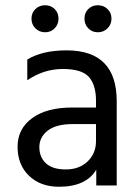

<svg xmlns="http://www.w3.org/2000/svg" viewBox="-20 -707 532 732"><path d="M188.5 -672.5Q203 -658 203 -636Q203 -614 188.5 -599Q174 -584 152 -584Q130 -584 115 -599Q100 -614 100 -636Q100 -658 115 -672.5Q130 -687 152 -687Q174 -687 188.5 -672.5ZM390 -672.5Q405 -658 405 -636Q405 -614 390 -599Q375 -584 353 -584Q331 -584 316.5 -599Q302 -614 302 -636Q302 -658 316.5 -672.5Q331 -687 353 -687Q375 -687 390 -672.5ZM205 5Q134 5 90.5 -37Q47 -79 47 -147.5Q47 -216 102.5 -256.5Q158 -297 254 -297H346V-323Q346 -383 319 -413.5Q292 -444 219.5 -444Q147 -444 84 -401V-480Q141 -515 234 -515Q425 -515 425 -321V0H347V-60Q308 5 205 5ZM346 -169V-234H258Q194 -234 162 -209Q130 -184 130 -146Q130 -108 155 -84.5Q180 -61 231 -61Q282 -61 314 -91.5Q346 -122 346 -169Z"/></svg>

Font: Hind Madurai
Style: Regular
Weight: 400
Designer: Jyotish Sonowal
Foundry: Indian Type Foundry
Version: Version 0.702;PS 1.0;hotconv 1.0.81;makeotf.lib2.5.63406